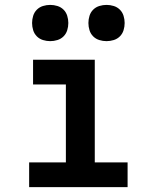

<svg xmlns="http://www.w3.org/2000/svg" viewBox="-20 -764 640 784"><path d="M99 0V-101H249V-419H115V-520H367V-101H501V0ZM415 -596Q400 -596 385.5 -600.5Q371 -605 360.5 -615.5Q350 -626 345.5 -640.5Q341 -655 341 -670Q341 -685 345.5 -699.5Q350 -714 360.5 -724.5Q371 -735 385.5 -739.5Q400 -744 415 -744Q430 -744 444.5 -739.5Q459 -735 469.5 -724.5Q480 -714 484.5 -699.5Q489 -685 489 -670Q489 -655 484.5 -640.5Q480 -626 469.5 -615.5Q459 -605 444.5 -600.5Q430 -596 415 -596ZM185 -596Q170 -596 155.5 -600.5Q141 -605 130.5 -615.5Q120 -626 115.5 -640.5Q111 -655 111 -670Q111 -685 115.5 -699.5Q120 -714 130.5 -724.5Q141 -735 155.5 -739.5Q170 -744 185 -744Q200 -744 214.5 -739.5Q229 -735 239.5 -724.5Q250 -714 254.5 -699.5Q259 -685 259 -670Q259 -655 254.5 -640.5Q250 -626 239.5 -615.5Q229 -605 214.5 -600.5Q200 -596 185 -596Z"/></svg>

Font: Iosevka Extended
Style: Bold
Weight: 700
Width: 7
Monospace: yes
Designer: Belleve Invis
Foundry: Belleve Invis
Version: Version 32.5.0; ttfautohint (v1.8.4)